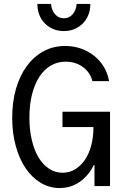

<svg xmlns="http://www.w3.org/2000/svg" viewBox="-20 -943 640 973"><path d="M296.6 -299H453.6Q453.6 -248 442.2 -205.4Q430.8 -162.8 409.8 -132.3Q388.8 -101.8 360.2 -84.7Q331.5 -67.6 296.8 -67.6Q259.6 -67.6 228.5 -88Q197.5 -108.5 175.4 -145.1Q153.2 -181.8 141.1 -233.8Q129 -285.7 129 -347.9Q129 -412.8 142.3 -464.9Q155.6 -517 179.5 -553.9Q203.4 -590.8 237.1 -610.6Q270.8 -630.4 312.4 -630.4Q363.1 -630.4 400 -603.5Q437 -576.6 448.2 -532H532.6Q526.2 -571 506.5 -603.7Q486.8 -636.4 457.3 -660.1Q427.7 -683.7 390.1 -696.9Q352.4 -710 310.2 -710Q250.1 -710 201 -683.5Q151.9 -657 116.4 -609Q80.8 -561 61.3 -494.1Q41.8 -427.2 41.8 -346.2Q41.8 -268.6 59.9 -203Q78 -137.4 110.1 -90.2Q142.2 -43 186.4 -16.5Q230.7 10 282.8 10Q329.2 10 367.4 -11Q405.7 -32 433.2 -69.7Q460.8 -107.4 475.9 -159.8Q491 -212.2 491 -275L450.8 -106.4H458.8V0H537.6V-376.6H296.6ZM238.6 -923H169.4Q169.4 -893.2 179.2 -868Q189 -842.8 207.1 -824.5Q225.2 -806.2 249.7 -795.9Q274.2 -785.6 303.6 -785.6Q333 -785.6 357.5 -795.9Q382 -806.2 400.1 -824.5Q418.2 -842.8 428 -868.1Q437.8 -893.3 437.8 -923H368.6Q365.6 -890 347.8 -870.2Q330 -850.4 303.6 -850.4Q277.2 -850.4 259.4 -870.2Q241.6 -890 238.6 -923Z"/></svg>

Font: CommitMonoV143 ExtLt
Style: Regular
Weight: 200
Monospace: yes
Designer: Eigil Nikolajsen
Foundry: Eigil Nikolajsen
Version: Version 1.143